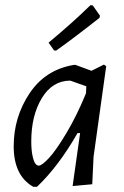

<svg xmlns="http://www.w3.org/2000/svg" viewBox="-20 -716 479 743"><path d="M330 -696 339 -695 367 -655 365 -647Q265 -568 197 -520L189 -521L168 -551Q263 -630 330 -696ZM267 -465H272L334 -442L382 -466L391 -460L342 -109L337 -3L261 4L290 -201H280Q207 -73 123 7H109Q33 -36 33 -150Q33 -263 94.5 -355Q156 -447 267 -465ZM101 -169Q101 -135 106 -112.5Q111 -90 117 -82.5Q123 -75 130 -75Q142 -75 169.5 -104.5Q197 -134 237 -201Q277 -268 312 -353L313 -358L314 -382L252 -404Q183 -404 142 -336.5Q101 -269 101 -169Z"/></svg>

Font: Alegreya Sans
Style: Italic
Weight: 400
Italic angle: -7°
Designer: Juan Pablo del Peral
Foundry: Huerta Tipografica
Version: Version 2.007